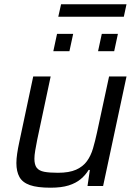

<svg xmlns="http://www.w3.org/2000/svg" viewBox="-20 -866 639 894"><path d="M215.3 8Q153.9 8 119.3 -4.1Q84.7 -16.3 70.5 -41.9Q56.3 -67.6 56.3 -106.8Q56.3 -126.2 59.9 -150.6Q63.4 -175 69.4 -202.5L134.7 -510H215.9L153.2 -215.1Q147.8 -187.7 144 -165.1Q140.2 -142.4 140.2 -127Q140.2 -98.9 151 -84.8Q161.8 -70.8 185.9 -66.1Q209.9 -61.5 249.7 -61.5Q302.1 -61.5 334.2 -75.8Q366.4 -90.2 384.8 -115.6Q403.2 -141 413.1 -175.1Q423 -209.2 431.5 -248.2L487.9 -510H569.1L460.1 0H387.5L398.4 -74.8H392.8Q378.1 -50.8 355.8 -32Q333.4 -13.2 299.7 -2.6Q265.9 8 215.3 8ZM436.6 -627.7 454 -708.3H529L511.7 -627.7ZM228.3 -627.7 245.6 -708.3H320.7L303.3 -627.7ZM251.4 -788.2 264.4 -846.2H569L556.6 -788.2Z"/></svg>

Font: Saira Thin
Style: Italic
Weight: 100
Italic angle: -12°
Designer: Hector Gatti with collaboration of the Omnibus-Type team
Foundry: Omnibus-Type
Version: Version 1.101